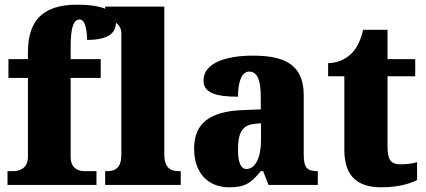

<svg xmlns="http://www.w3.org/2000/svg" viewBox="-20 -788 1814 818"><path d="M12 0H391V-59H340C319 -59 281 -66 281 -120V-456H409V-536H281V-589C281 -679 296 -705 320 -705C346 -705 351 -646 351 -618C452 -618 474 -654 474 -694C474 -727 447 -768 308 -768C154 -768 99 -692 99 -565V-536H16V-456H99V-120C99 -66 56 -59 39 -59H12Z M428 0H750V-59H740C705 -59 680 -75 680 -130V-760H428V-701H438C453 -701 497 -694 497 -644V-130C497 -75 473 -59 438 -59H428Z M956 10C1023 10 1049 -7 1091 -59H1101L1124 0H1334V-59H1330C1288 -59 1274 -75 1274 -129V-382C1274 -506 1202 -551 1058 -551C943 -551 847 -520 847 -445C847 -395 894 -376 994 -376C994 -447 1013 -483 1042 -483C1075 -483 1091 -449 1091 -375V-322L1015 -319C876 -314 807 -264 807 -155C807 -43 874 10 956 10ZM1030 -68C1005 -68 994 -98 994 -151C994 -220 1011 -255 1063 -260L1092 -263V-191C1092 -117 1068 -68 1030 -68Z M1605 10C1683 10 1735 -9 1757 -21V-97C1737 -91 1711 -88 1686 -88C1641 -88 1631 -112 1631 -167V-463H1749V-536H1631V-661H1527C1518 -619 1501 -586 1484 -567C1466 -546 1431 -520 1378 -519V-463H1447V-150C1447 -32 1508 10 1605 10Z"/></svg>

Font: Noto Serif Ethiopic SemiCondensed Black
Style: Regular
Weight: 900
Width: 4
Designer: Monotype Design Team
Foundry: Monotype Imaging Inc.
Version: Version 2.102